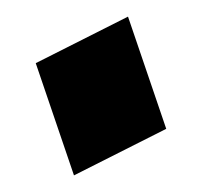

<svg xmlns="http://www.w3.org/2000/svg" viewBox="-20 -339 241 231"><path d="M134 -319 180 -184 69 -128 23 -263Z"/></svg>

Font: PatchSans
Style: PatchSans
Weight: 400
Version: Version 1.0